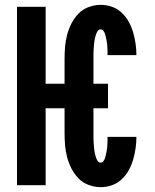

<svg xmlns="http://www.w3.org/2000/svg" viewBox="-20 -763 640 791"><path d="M395 8Q370 8 345.5 -1Q321 -10 303.5 -28Q286 -46 274.5 -68.5Q263 -91 256.5 -115.5Q250 -140 248 -165Q246 -190 246 -215V-317H168V0H50V-735H168V-418H246V-520Q246 -545 248 -570Q250 -595 256.5 -619.5Q263 -644 274.5 -666.5Q286 -689 303.5 -707Q321 -725 345.5 -734Q370 -743 395 -743Q419 -743 441.5 -735Q464 -727 481.5 -710.5Q499 -694 510.5 -673Q522 -652 528.5 -629.5Q535 -607 538.5 -583.5Q542 -560 542 -536H423Q423 -543 423 -550.5Q423 -558 422.5 -565Q422 -572 421.5 -579.5Q421 -587 419.5 -594Q418 -601 416.5 -608Q415 -615 413 -622Q411 -629 406.5 -635.5Q402 -642 395 -642Q386 -642 381.5 -634Q377 -626 374.5 -618Q372 -610 370.5 -602Q369 -594 368 -586Q367 -578 366.5 -569.5Q366 -561 365.5 -553Q365 -545 365 -536.5Q365 -528 365 -520V-418H425V-317H365V-215Q365 -207 365 -198.5Q365 -190 365.5 -182Q366 -174 366.5 -165.5Q367 -157 368 -149Q369 -141 370.5 -133Q372 -125 374.5 -117Q377 -109 381.5 -101Q386 -93 395 -93Q402 -93 406.5 -99.5Q411 -106 413 -113Q415 -120 416.5 -127Q418 -134 419.5 -141Q421 -148 421.5 -155.5Q422 -163 422.5 -170Q423 -177 423 -184.5Q423 -192 423 -199H542Q542 -175 538.5 -151.5Q535 -128 528.5 -105.5Q522 -83 510.5 -62Q499 -41 481.5 -24.5Q464 -8 441.5 0Q419 8 395 8Z"/></svg>

Font: Iosevka SS04 Extended
Style: Bold
Weight: 700
Width: 7
Monospace: yes
Designer: Belleve Invis
Foundry: Belleve Invis
Version: Version 19.0.0; ttfautohint (v1.8.4)